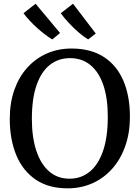

<svg xmlns="http://www.w3.org/2000/svg" viewBox="-20 -1016 762 1047"><path d="M354.6 11Q247.4 12.4 175.9 -35.8Q104.4 -84 68.8 -169.9Q33.3 -255.8 33.3 -367.3Q33.3 -455.5 58.4 -526.4Q83.6 -597.2 129.2 -647.6Q174.9 -697.9 236.3 -724.7Q297.6 -751.4 369.7 -751.4Q475.5 -751.3 546.3 -705.3Q617.1 -659.4 652.8 -575.8Q688.5 -492.2 688.5 -379.7Q688.5 -292.2 663.5 -220.7Q638.6 -149.2 593.5 -97.7Q548.4 -46.3 487.5 -18.2Q426.6 9.8 354.6 11ZM359.2 -41.5Q421.8 -41.5 468.8 -79.4Q515.7 -117.4 541.8 -192.6Q567.8 -267.8 567.8 -379.4Q567.8 -479.5 543.9 -551Q519.9 -622.4 473.7 -660.7Q427.6 -699 361.7 -699Q299.1 -699 252.3 -662.6Q205.6 -626.2 179.7 -552.6Q153.8 -479.1 153.8 -367.4Q153.8 -267.9 177.8 -194.8Q201.9 -121.6 247.7 -81.6Q293.4 -41.5 359.2 -41.5ZM264.6 -801.4Q247.2 -811.5 226 -827.6Q204.7 -843.7 182.9 -863.3Q161.1 -883 141.7 -903.7Q122.2 -924.4 108.2 -943.8L174 -995.7L307.5 -836L265.6 -801.4ZM460.2 -801.4Q437.2 -815.1 409.6 -838.7Q382.1 -862.2 356.1 -890.1Q330 -918.1 311.2 -943.7L378.1 -995.7L502.2 -833.2L461.2 -801.4Z"/></svg>

Font: Merriweather Light
Style: Regular
Weight: 300
Version: Version 2.100